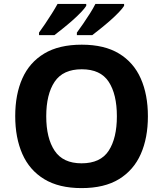

<svg xmlns="http://www.w3.org/2000/svg" viewBox="-20 -954 836 984"><path d="M738 -358Q738 -247 701.5 -164.5Q665 -82 590 -36Q515 10 398 10Q282 10 206.5 -36Q131 -82 94.5 -165Q58 -248 58 -359Q58 -470 94.5 -552Q131 -634 206.5 -679.5Q282 -725 399 -725Q515 -725 590 -679.5Q665 -634 701.5 -551.5Q738 -469 738 -358ZM217 -358Q217 -246 260 -181.5Q303 -117 398 -117Q495 -117 537 -181.5Q579 -246 579 -358Q579 -471 537 -535Q495 -599 399 -599Q303 -599 260 -535Q217 -471 217 -358ZM616 -924Q608 -911 589 -891Q570 -871 545 -849Q520 -827 495.5 -807.5Q471 -788 453 -774H374V-787Q388 -806 406 -832Q424 -858 441 -885Q458 -912 469 -934H616ZM422 -924Q414 -911 395 -891Q376 -871 351 -849Q326 -827 301.5 -807.5Q277 -788 259 -774H180V-787Q194 -806 211.5 -832Q229 -858 246 -885Q263 -912 275 -934H422Z"/></svg>

Font: Noto Sans Adlam
Style: Regular
Weight: 400
Designer: Mark Jamra, Neil Patel
Foundry: JamraPatel LLC
Version: Version 3.001